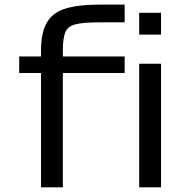

<svg xmlns="http://www.w3.org/2000/svg" viewBox="-20 -805 774 825"><path d="M156.2 -491.2H62.5V-562.5H156.2V-586.9Q156.2 -667 182.6 -710Q208 -752.9 264.2 -769Q319.3 -785.2 406.7 -785.2H515.6V-709H406.2Q335.9 -709 303.2 -700.2Q270 -691.4 260.3 -665.5Q250 -639.2 250 -586.9V-562.5H515.6V-491.2H250V0H156.2ZM578.1 -531.2H671.9V0H578.1ZM578.1 -750H671.9V-656.2H578.1Z"/></svg>

Font: Michroma+
Style: Regular
Weight: 400
Designer: beogot
Foundry: beogot
Version: Version